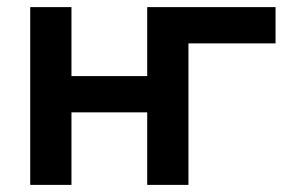

<svg xmlns="http://www.w3.org/2000/svg" viewBox="-20 -520 810 540"><path d="M394 -204H181V0H65V-500H181V-306H394V-500H755V-398H510V0H394Z"/></svg>

Font: PT Root UI Web Bold
Style: Regular
Weight: 700
Designer: Vitaly Kuzmin
Foundry: ParaType Ltd.
Version: Version 1.000W